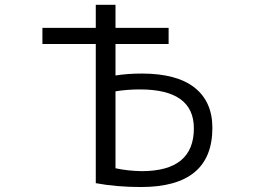

<svg xmlns="http://www.w3.org/2000/svg" viewBox="-20 -750 1040 780"><path d="M449.2 -378.9V-66.4Q499 -55.7 555.7 -54.7Q767.6 -54.7 767.6 -228.5Q767.6 -386.7 548.8 -386.7Q495.1 -386.7 449.2 -378.9ZM449.2 -443.4Q499 -451.2 555.7 -451.2Q698.2 -451.2 770.5 -394Q842.8 -336.9 842.8 -230.5Q842.8 9.8 552.7 9.8Q453.1 9.8 369.1 -5.9V-571.3H152.3V-636.7H369.1V-730.5H449.2V-636.7H665V-571.3H449.2Z"/></svg>

Font: Gen Shin Gothic Monospace Normal
Style: Regular
Weight: 350
Designer: [Source Han Sans]
Ryoko NISHIZUKA  (kana & ideographs); Paul D. Hunt (Latin, Greek & Cyrillic); Wenlong ZHANG  (bopomofo
Version: Version 1.002.20150607